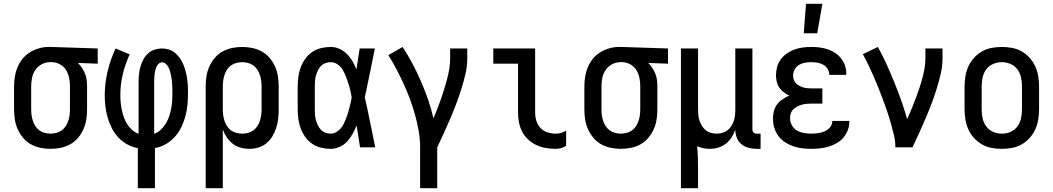

<svg xmlns="http://www.w3.org/2000/svg" viewBox="-20 -775 5540 1010"><path d="M246 8Q219 8 192.5 2.5Q166 -3 142.5 -16Q119 -29 101.5 -50Q84 -71 73 -95.5Q62 -120 58 -146.5Q54 -173 54 -200V-320Q54 -346 58 -371.5Q62 -397 72 -421Q82 -445 98.5 -465.5Q115 -486 137 -499.5Q159 -513 184 -520.5Q209 -528 235 -528H250L494 -520V-440L390 -444Q402 -432 411.5 -417.5Q421 -403 427.5 -387Q434 -371 436 -354Q438 -337 438 -320V-200Q438 -173 434 -146.5Q430 -120 419 -95.5Q408 -71 390.5 -50Q373 -29 349.5 -16Q326 -3 299.5 2.5Q273 8 246 8ZM246 -72Q261 -72 276.5 -76Q292 -80 304.5 -89Q317 -98 325.5 -111Q334 -124 339 -139Q344 -154 346 -169.5Q348 -185 348 -200V-320Q348 -342 344 -363.5Q340 -385 329 -404Q318 -423 299 -434.5Q280 -446 258 -448H243Q220 -448 199.5 -437Q179 -426 166 -407Q153 -388 148.5 -365.5Q144 -343 144 -320V-200Q144 -185 146 -169.5Q148 -154 153 -139Q158 -124 166.5 -111Q175 -98 187.5 -89Q200 -80 215.5 -76Q231 -72 246 -72Z M705 215V4Q676 -1 649.5 -15.5Q623 -30 602.5 -52Q582 -74 568.5 -100.5Q555 -127 546.5 -156Q538 -185 534.5 -214.5Q531 -244 531 -274Q531 -337 546 -399.5Q561 -462 588 -520L662 -489Q639 -439 626 -384.5Q613 -330 613 -274Q613 -254 615 -234.5Q617 -215 621 -195.5Q625 -176 632 -157Q639 -138 649.5 -121.5Q660 -105 675 -91.5Q690 -78 709 -71V-343Q709 -363 711 -383.5Q713 -404 718.5 -423.5Q724 -443 733.5 -461Q743 -479 758 -493Q773 -507 792.5 -513.5Q812 -520 833 -520Q851 -520 869.5 -514Q888 -508 902 -496Q916 -484 926.5 -468.5Q937 -453 944.5 -435.5Q952 -418 956.5 -400Q961 -382 964 -363.5Q967 -345 968 -326.5Q969 -308 969 -289Q969 -258 966.5 -227Q964 -196 956 -166Q948 -136 934.5 -107.5Q921 -79 900.5 -56Q880 -33 852.5 -17Q825 -1 795 4V215ZM791 -71Q811 -78 826.5 -93Q842 -108 853 -126.5Q864 -145 870.5 -165Q877 -185 881 -206Q885 -227 886 -248Q887 -269 887 -291Q887 -302 886.5 -313Q886 -324 885.5 -335Q885 -346 883.5 -357Q882 -368 879.5 -379Q877 -390 874 -401Q871 -412 866 -421.5Q861 -431 852.5 -439Q844 -447 833 -447Q822 -447 814.5 -439.5Q807 -432 803 -423Q799 -414 796.5 -404Q794 -394 793 -384Q792 -374 791.5 -363.5Q791 -353 791 -343Z M1062 215V-320Q1062 -347 1066 -373.5Q1070 -400 1081 -424.5Q1092 -449 1109.5 -470Q1127 -491 1150.5 -504Q1174 -517 1200.5 -522.5Q1227 -528 1254 -528Q1281 -528 1307.5 -522.5Q1334 -517 1357.5 -504Q1381 -491 1398.5 -470Q1416 -449 1427 -424.5Q1438 -400 1442 -373.5Q1446 -347 1446 -320V-200Q1446 -176 1443.5 -151.5Q1441 -127 1433.5 -103.5Q1426 -80 1413.5 -59Q1401 -38 1382 -22Q1363 -6 1339.5 1Q1316 8 1291 8Q1268 8 1245 1.5Q1222 -5 1204 -19Q1186 -33 1173 -52.5Q1160 -72 1152 -94V215ZM1254 -72Q1269 -72 1284.5 -76Q1300 -80 1312.5 -89Q1325 -98 1333.5 -111Q1342 -124 1347 -139Q1352 -154 1354 -169.5Q1356 -185 1356 -200V-320Q1356 -335 1354 -350.5Q1352 -366 1347 -381Q1342 -396 1333.5 -409Q1325 -422 1312.5 -431Q1300 -440 1284.5 -444Q1269 -448 1254 -448Q1239 -448 1223.5 -444Q1208 -440 1195.5 -431Q1183 -422 1174.5 -409Q1166 -396 1161 -381Q1156 -366 1154 -350.5Q1152 -335 1152 -320V-200Q1152 -185 1154 -169.5Q1156 -154 1161 -139Q1166 -124 1174.5 -111Q1183 -98 1195.5 -89Q1208 -80 1223.5 -76Q1239 -72 1254 -72Z M1720 8Q1694 8 1669 2Q1644 -4 1622.5 -18.5Q1601 -33 1586 -54Q1571 -75 1562 -99Q1553 -123 1549.5 -148.5Q1546 -174 1546 -200V-320Q1546 -346 1549.5 -371.5Q1553 -397 1562 -421Q1571 -445 1586 -466Q1601 -487 1622.5 -501.5Q1644 -516 1669 -522Q1694 -528 1720 -528Q1744 -528 1766 -518Q1788 -508 1805 -491Q1822 -474 1834 -453Q1846 -432 1855 -410Q1859 -437 1863.5 -464.5Q1868 -492 1872 -520H1952Q1939 -456 1926 -391.5Q1913 -327 1899 -263Q1914 -198 1927 -132Q1940 -66 1954 0H1874Q1870 -29 1865 -57.5Q1860 -86 1856 -115Q1847 -93 1835 -71Q1823 -49 1806.5 -31Q1790 -13 1767 -2.5Q1744 8 1720 8ZM1720 -72Q1735 -72 1748 -79.5Q1761 -87 1771 -98Q1781 -109 1787.5 -122.5Q1794 -136 1799.5 -149.5Q1805 -163 1809.5 -177.5Q1814 -192 1817.5 -206Q1821 -220 1824.5 -234.5Q1828 -249 1830 -264Q1827 -282 1822.5 -301Q1818 -320 1812 -338Q1806 -356 1799 -374Q1792 -392 1782 -408.5Q1772 -425 1755.5 -436.5Q1739 -448 1720 -448Q1706 -448 1692 -443Q1678 -438 1668 -427.5Q1658 -417 1652 -404Q1646 -391 1642 -377Q1638 -363 1637 -348.5Q1636 -334 1636 -320V-200Q1636 -186 1637 -171.5Q1638 -157 1642 -143Q1646 -129 1652 -116Q1658 -103 1668 -92.5Q1678 -82 1692 -77Q1706 -72 1720 -72Z M2190 215V0Q2190 -43 2182.5 -86Q2175 -129 2163.5 -170.5Q2152 -212 2137 -252.5Q2122 -293 2104 -332.5Q2086 -372 2066 -410Q2046 -448 2023 -485L2098 -528Q2126 -485 2150 -439.5Q2174 -394 2194.5 -347Q2215 -300 2232 -251Q2249 -202 2260 -152Q2271 -178 2281 -203.5Q2291 -229 2300 -255Q2309 -281 2317 -307Q2325 -333 2332 -359.5Q2339 -386 2343.5 -413.5Q2348 -441 2348 -468V-520H2438V-468Q2438 -427 2428.5 -386Q2419 -345 2406.5 -305.5Q2394 -266 2379.5 -227.5Q2365 -189 2348.5 -151Q2332 -113 2315 -75Q2298 -37 2280 0V215Z M2903 8Q2877 8 2851 3.5Q2825 -1 2801.5 -12Q2778 -23 2758.5 -41Q2739 -59 2727 -82Q2715 -105 2710 -131Q2705 -157 2705 -184V-440H2575V-520H2795V-184Q2795 -161 2801.5 -139.5Q2808 -118 2823 -102Q2838 -86 2859.5 -79Q2881 -72 2903 -72Q2918 -72 2932 -76Q2946 -80 2958 -88V-8Q2946 0 2932 4Q2918 8 2903 8Z M3246 8Q3219 8 3192.5 2.5Q3166 -3 3142.5 -16Q3119 -29 3101.5 -50Q3084 -71 3073 -95.5Q3062 -120 3058 -146.5Q3054 -173 3054 -200V-320Q3054 -346 3058 -371.5Q3062 -397 3072 -421Q3082 -445 3098.5 -465.5Q3115 -486 3137 -499.5Q3159 -513 3184 -520.5Q3209 -528 3235 -528H3250L3494 -520V-440L3390 -444Q3402 -432 3411.5 -417.5Q3421 -403 3427.5 -387Q3434 -371 3436 -354Q3438 -337 3438 -320V-200Q3438 -173 3434 -146.5Q3430 -120 3419 -95.5Q3408 -71 3390.5 -50Q3373 -29 3349.5 -16Q3326 -3 3299.5 2.5Q3273 8 3246 8ZM3246 -72Q3261 -72 3276.5 -76Q3292 -80 3304.5 -89Q3317 -98 3325.5 -111Q3334 -124 3339 -139Q3344 -154 3346 -169.5Q3348 -185 3348 -200V-320Q3348 -342 3344 -363.5Q3340 -385 3329 -404Q3318 -423 3299 -434.5Q3280 -446 3258 -448H3243Q3220 -448 3199.5 -437Q3179 -426 3166 -407Q3153 -388 3148.5 -365.5Q3144 -343 3144 -320V-200Q3144 -185 3146 -169.5Q3148 -154 3153 -139Q3158 -124 3166.5 -111Q3175 -98 3187.5 -89Q3200 -80 3215.5 -76Q3231 -72 3246 -72Z M3562 215V-520H3652V-200Q3652 -185 3653.5 -169.5Q3655 -154 3660 -139.5Q3665 -125 3673 -112Q3681 -99 3693 -89.5Q3705 -80 3720 -76Q3735 -72 3750 -72Q3772 -72 3792.5 -81.5Q3813 -91 3825.5 -109.5Q3838 -128 3843 -149.5Q3848 -171 3848 -193V-520H3938V-94Q3938 -89 3939.5 -85Q3941 -81 3944 -78Q3947 -75 3951 -73.5Q3955 -72 3960 -72H3981V8H3960Q3938 8 3917 2.5Q3896 -3 3879.5 -17Q3863 -31 3855.5 -51.5Q3848 -72 3848 -93Q3841 -72 3828.5 -52.5Q3816 -33 3798 -19Q3780 -5 3758 1.5Q3736 8 3713 8Q3696 8 3679 4.5Q3662 1 3647 -6Q3650 22 3651 50.5Q3652 79 3652 108V215Z M4247 8Q4223 8 4199 5Q4175 2 4152 -6Q4129 -14 4108.5 -27.5Q4088 -41 4074 -60.5Q4060 -80 4053 -103.5Q4046 -127 4046 -151Q4046 -171 4051 -190.5Q4056 -210 4068 -226Q4080 -242 4097 -253Q4114 -264 4132 -272Q4117 -279 4103 -289.5Q4089 -300 4079.5 -314Q4070 -328 4066 -345Q4062 -362 4062 -379Q4062 -401 4068 -423Q4074 -445 4087.5 -463Q4101 -481 4119.5 -494Q4138 -507 4159 -514.5Q4180 -522 4202.5 -525Q4225 -528 4247 -528Q4269 -528 4290.5 -525.5Q4312 -523 4333 -516Q4354 -509 4372.5 -497Q4391 -485 4404.5 -468Q4418 -451 4425 -430Q4432 -409 4432 -387V-381H4342V-384Q4342 -400 4332.5 -414Q4323 -428 4309 -435.5Q4295 -443 4279 -445.5Q4263 -448 4247 -448Q4230 -448 4213.5 -445Q4197 -442 4183 -433.5Q4169 -425 4160.5 -409.5Q4152 -394 4152 -378Q4152 -367 4155.5 -356Q4159 -345 4167 -337Q4175 -329 4185 -323.5Q4195 -318 4205.5 -315Q4216 -312 4227.5 -311Q4239 -310 4250 -310H4306V-230H4250Q4237 -230 4224 -229Q4211 -228 4198.5 -224.5Q4186 -221 4174.5 -215Q4163 -209 4153.5 -200Q4144 -191 4140 -178.5Q4136 -166 4136 -153Q4136 -133 4146 -115.5Q4156 -98 4172.5 -88.5Q4189 -79 4208.5 -75.5Q4228 -72 4247 -72Q4265 -72 4283 -74.5Q4301 -77 4317.5 -84Q4334 -91 4346 -105Q4358 -119 4358 -137V-139H4448V-135Q4448 -112 4439.5 -90Q4431 -68 4416 -50.5Q4401 -33 4380.5 -21.5Q4360 -10 4338 -3.5Q4316 3 4293 5.5Q4270 8 4247 8ZM4208 -600 4220 -755H4306L4279 -600Z M4690 0Q4690 -33 4682.5 -64.5Q4675 -96 4666 -127.5Q4657 -159 4646.5 -190Q4636 -221 4624.5 -251.5Q4613 -282 4601 -312.5Q4589 -343 4576 -372.5Q4563 -402 4549 -431.5Q4535 -461 4519 -490L4598 -528Q4623 -483 4644 -436.5Q4665 -390 4684.5 -342Q4704 -294 4721 -246Q4738 -198 4752 -148Q4764 -174 4774.5 -200Q4785 -226 4795 -252Q4805 -278 4814 -304.5Q4823 -331 4830.5 -358Q4838 -385 4843 -412.5Q4848 -440 4848 -468V-520H4938V-468Q4938 -427 4928.5 -386Q4919 -345 4906.5 -305.5Q4894 -266 4879.5 -227.5Q4865 -189 4848.5 -151Q4832 -113 4815 -75Q4798 -37 4780 0Z M5250 8Q5223 8 5196 3Q5169 -2 5145.5 -15.5Q5122 -29 5103.5 -49.5Q5085 -70 5074 -94.5Q5063 -119 5058.5 -146Q5054 -173 5054 -200V-320Q5054 -347 5058.5 -374Q5063 -401 5074 -425.5Q5085 -450 5103.5 -470.5Q5122 -491 5145.5 -504.5Q5169 -518 5196 -523Q5223 -528 5250 -528Q5277 -528 5304 -523Q5331 -518 5354.5 -504.5Q5378 -491 5396.5 -470.5Q5415 -450 5426 -425.5Q5437 -401 5441.5 -374Q5446 -347 5446 -320V-200Q5446 -173 5441.5 -146Q5437 -119 5426 -94.5Q5415 -70 5396.5 -49.5Q5378 -29 5354.5 -15.5Q5331 -2 5304 3Q5277 8 5250 8ZM5250 -72Q5274 -72 5296 -81.5Q5318 -91 5332 -110Q5346 -129 5351 -152.5Q5356 -176 5356 -200V-320Q5356 -344 5351 -367.5Q5346 -391 5332 -410Q5318 -429 5296 -438.5Q5274 -448 5250 -448Q5226 -448 5204 -438.5Q5182 -429 5168 -410Q5154 -391 5149 -367.5Q5144 -344 5144 -320V-200Q5144 -176 5149 -152.5Q5154 -129 5168 -110Q5182 -91 5204 -81.5Q5226 -72 5250 -72Z"/></svg>

Font: Iosevka Fixed Medium
Style: Regular
Weight: 500
Monospace: yes
Designer: Belleve Invis
Foundry: Belleve Invis
Version: Version 32.3.0